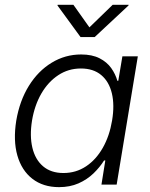

<svg xmlns="http://www.w3.org/2000/svg" viewBox="-20 -771 628 802"><path d="M226.6 10.7Q160.2 10.7 115.2 -24.2Q70.3 -59.1 52.5 -121.6Q34.7 -184.1 47.9 -267.1Q62 -350.1 100.6 -412.4Q139.2 -474.6 195.8 -509Q252.4 -543.5 318.8 -543.5Q364.7 -543.5 395.8 -527.6Q426.8 -511.7 444.6 -486.6Q462.4 -461.4 470.2 -433.6H474.1L491.2 -535.6H555.7L467.3 0H403.8L419.9 -100.6H414.6Q397 -72.3 370.4 -46.6Q343.8 -21 307.9 -5.1Q272 10.7 226.6 10.7ZM245.1 -48.3Q297.4 -48.3 339.4 -76.2Q381.3 -104 409.4 -153.6Q437.5 -203.1 448.2 -267.6Q459 -332 447.3 -381.1Q435.5 -430.2 402.8 -457.5Q370.1 -484.9 317.9 -484.9Q265.6 -484.9 223.4 -457Q181.2 -429.2 152.8 -380.4Q124.5 -331.5 113.8 -267.6Q103.5 -203.6 115.2 -154.1Q127 -104.5 159.9 -76.4Q192.9 -48.3 245.1 -48.3ZM286.6 -751 353.5 -656.7 450.7 -751H517.6L516.6 -748L375.5 -616.2H316.4L220.2 -748L220.7 -751Z"/></svg>

Font: Inter 20pt Light
Style: Italic
Weight: 300
Italic angle: -9.3988°
Version: Version 4.001;git-66647c0bb